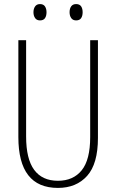

<svg xmlns="http://www.w3.org/2000/svg" viewBox="-20 -911 570 941"><path d="M264 10Q70 10 70 -239V-714H108V-242Q108 -132 147.5 -78.5Q187 -25 264 -25Q339 -25 380.5 -76.5Q422 -128 422 -239V-714H460V-235Q460 -108 407 -49Q354 10 264 10ZM353 -811Q337 -811 329 -822.5Q321 -834 321 -851Q321 -869 329 -880Q337 -891 353 -891Q370 -891 377.5 -880Q385 -869 385 -851Q385 -833 377.5 -822Q370 -811 353 -811ZM176 -811Q160 -811 152 -822.5Q144 -834 144 -851Q144 -868 152 -879.5Q160 -891 176 -891Q193 -891 200.5 -879.5Q208 -868 208 -851Q208 -833 200.5 -822Q193 -811 176 -811Z"/></svg>

Font: Noto Sans Mono Condensed ExtraLight
Style: Regular
Weight: 200
Width: 3
Designer: Monotype Design Team
Foundry: Monotype Imaging Inc.
Version: Version 2.014; ttfautohint (v1.8.4.7-5d5b)